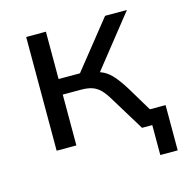

<svg xmlns="http://www.w3.org/2000/svg" viewBox="-95 -580 775 799"><g transform="rotate(-15 293.0 -180.5)"><path d="M499 129V0H463V-66H574V129ZM87 0V-490H172V-286H264L427 -490H521L332 -252L312 -276Q341 -273 362 -262Q383 -251 402 -229Q421 -207 444 -170L546 0H455L365 -147Q349 -174 334 -189.5Q319 -205 299.5 -212Q280 -219 250 -219H172V0Z"/></g></svg>

Font: Nunito Sans 10pt
Style: Regular
Weight: 400
Designer: Vernon Adams
Foundry: Vernon Adams
Version: Version 3.101;gftools[0.9.27]